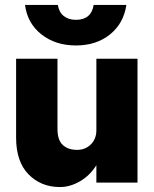

<svg xmlns="http://www.w3.org/2000/svg" viewBox="-20 -737 620 775"><path d="M490 -717Q479.5 -643 424.2 -598.2Q369 -553.5 286.5 -553.5Q204 -553.5 147.2 -598.2Q90.5 -643 81 -717H213.5Q218 -688 237.2 -672.5Q256.5 -657 286.5 -657Q348.5 -657 358 -717ZM212 -216.5Q212 -171.5 233.5 -151.8Q255 -132 291 -132Q324.5 -132 346.8 -154.2Q369 -176.5 369 -211V-500H535V0H369V-70Q342 -27.5 302.2 -4.8Q262.5 18 222 18Q145.5 18 95.2 -33.2Q45 -84.5 45 -181.5V-500H212Z"/></svg>

Font: Overused Grotesk ExtraBold
Style: Regular
Weight: 800
Version: Version 0.004